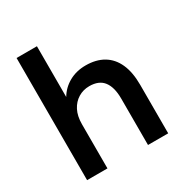

<svg xmlns="http://www.w3.org/2000/svg" viewBox="-167 -850 937 980"><g transform="rotate(-30 301.5 -360.0)"><path d="M66 0V-720H186V-421Q211 -463 254 -487Q297 -511 352 -511Q413 -511 456 -485.5Q499 -460 521.5 -410Q544 -360 544 -286V0H425V-274Q425 -340 398.5 -375Q372 -410 315 -410Q279 -410 249.5 -392Q220 -374 203 -341Q186 -308 186 -260V0Z"/></g></svg>

Font: DM Sans 20pt SemiBold
Style: Regular
Weight: 600
Version: Version 4.004;gftools[0.9.30]